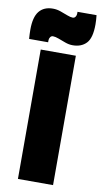

<svg xmlns="http://www.w3.org/2000/svg" viewBox="-148 -977 540 1023"><g transform="rotate(10 122.5 -466.0)"><path d="M27 0V-700H217V0ZM-44 -745Q-45 -759 -45.5 -771.5Q-46 -784 -46 -795Q-46 -863 -20.5 -894.5Q5 -926 54 -926Q75 -926 96 -918.5Q117 -911 135 -904Q153 -897 165 -897Q174 -897 179.5 -904.5Q185 -912 185 -922Q185 -923 185 -926.5Q185 -930 185 -932H288Q291 -905 291 -882Q291 -809 264 -780.5Q237 -752 190 -752Q170 -752 149.5 -759.5Q129 -767 110.5 -774Q92 -781 79 -781Q70 -781 64.5 -773Q59 -765 59 -756Q59 -754 59 -750.5Q59 -747 59 -745Z"/></g></svg>

Font: Georama Condensed Black
Style: Regular
Weight: 900
Width: 3
Designer: Jean-Baptiste Levee
Foundry: Production Type
Version: Version 1.000